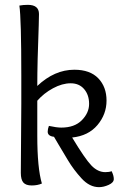

<svg xmlns="http://www.w3.org/2000/svg" viewBox="-20 -763 517 793"><path d="M66 -49 68 -335V-451Q68 -687 60 -740Q76 -743 95 -743Q141 -743 141 -705Q141 -701 140 -659Q134 -505 134 -408Q205 -475 287 -475Q352 -475 386 -439.5Q420 -404 420 -347.5Q420 -291 382.5 -246.5Q345 -202 278 -195Q331 -107 357.5 -79.5Q384 -52 415 -52Q431 -52 441 -56Q450 -38 450 -23.5Q450 -9 429 0.5Q408 10 389 10Q350 10 317 -26Q284 -62 261 -100.5Q238 -139 223 -164Q208 -189 203 -198Q177 -201 177 -219Q177 -230 182 -243Q214 -236 233 -236Q288 -236 318 -266.5Q348 -297 348 -334Q348 -371 327.5 -395Q307 -419 272 -419Q237 -419 199 -398.5Q161 -378 134 -347V-202Q134 -69 153 -5Q135 3 111 3Q87 3 76.5 -9Q66 -21 66 -49Z"/></svg>

Font: Overlock
Style: Regular
Weight: 400
Designer: Dario Muhafara
Foundry: Dario Manuel Muhafara
Version: Version 1.002